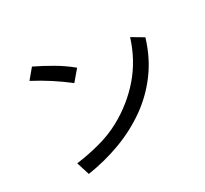

<svg xmlns="http://www.w3.org/2000/svg" viewBox="-154 -984 1308 1226"><g transform="rotate(-30 500.0 -371.5)"><path d="M385.7 -532.2Q329.1 -576.2 268.6 -615.2Q208 -654.3 144.5 -687.5L204.1 -758.8Q268.6 -727.5 331.5 -690.9Q394.5 -654.3 450.2 -608.4ZM175.8 16.6 145.5 -79.1Q229.5 -89.8 316.9 -112.8Q404.3 -135.7 478.5 -175.8Q610.4 -248 703.1 -356Q795.9 -463.9 840.8 -608.4L924.8 -558.6Q885.7 -428.7 812 -329.6Q738.3 -230.5 639.2 -160.6Q540 -90.8 422.4 -46.9Q304.7 -2.9 175.8 16.6Z"/></g></svg>

Font: Kosugi
Style: Regular
Weight: 400
Version: Version 4.002